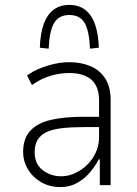

<svg xmlns="http://www.w3.org/2000/svg" viewBox="-20 -753 559 781"><path d="M227 8Q181 8 146.5 -12.5Q112 -33 93 -65.5Q74 -98 74 -134Q74 -190 103.5 -221.5Q133 -253 187.5 -265.5Q242 -278 318 -278H393V-236H320Q269 -236 231 -231.5Q193 -227 169 -215.5Q145 -204 133 -184Q121 -164 121 -134Q121 -86 153.5 -61Q186 -36 229 -36Q266 -36 302 -57.5Q338 -79 360.5 -115.5Q383 -152 383 -196V-344Q383 -401 352 -428.5Q321 -456 261 -456Q225 -456 186.5 -445Q148 -434 110 -407L90 -446Q115 -464 144 -475.5Q173 -487 203 -493.5Q233 -500 262 -500Q311 -500 349 -483.5Q387 -467 408.5 -433Q430 -399 430 -345V0H386V-105H382Q368 -78 345.5 -51.5Q323 -25 293 -8.5Q263 8 227 8ZM178 -555 142 -559Q144 -617 158 -655.5Q172 -694 198 -713.5Q224 -733 262 -733Q300 -733 326 -713.5Q352 -694 366 -655.5Q380 -617 382 -559L346 -555Q343 -628 324 -660Q305 -692 262 -692Q220 -692 200.5 -660Q181 -628 178 -555Z"/></svg>

Font: Nunito Sans 7pt Condensed ExtraLight
Style: Regular
Weight: 250
Width: 3
Designer: Vernon Adams
Foundry: Vernon Adams
Version: Version 3.101;gftools[0.9.27]